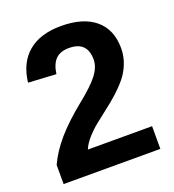

<svg xmlns="http://www.w3.org/2000/svg" viewBox="-128 -798 812 897"><g transform="rotate(-20 278.0 -349.0)"><path d="M516.1 0H35.2V-95.2Q62 -153.8 110.8 -210.2Q159.7 -266.6 235.8 -328.1Q308.1 -385.7 337.2 -424.1Q366.2 -462.4 366.2 -499Q366.2 -588.9 275.9 -588.9Q231.9 -588.9 209 -565.7Q186 -542.5 179.2 -494.1L41 -502Q52.2 -597.7 112.1 -647.9Q171.9 -698.2 274.9 -698.2Q385.7 -698.2 445.3 -647.9Q504.9 -597.7 504.9 -504.9Q504.9 -465.3 490.7 -429Q476.6 -392.6 452.9 -364Q429.2 -335.4 400.1 -309.3Q371.1 -283.2 339.6 -259.3Q308.1 -235.4 280.5 -212.9Q252.9 -190.4 230 -164.3Q207 -138.2 196.8 -112.8H516.1Z"/></g></svg>

Font: Libra Sans Modern
Style: Bold
Weight: 700
Foundry: Stefan Peev, Context Ltd
Version: Version 1.000